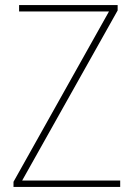

<svg xmlns="http://www.w3.org/2000/svg" viewBox="-20 -734 525 754"><path d="M452 0V-25H67L442 -693V-714H55V-689H408L33 -20V0Z"/></svg>

Font: Noto Sans Sinhala UI SemiCondensed Thin
Style: Regular
Weight: 100
Width: 4
Designer: Jelle Bosma - Monotype Design Team
Foundry: Monotype Imaging Inc.
Version: Version 2.006